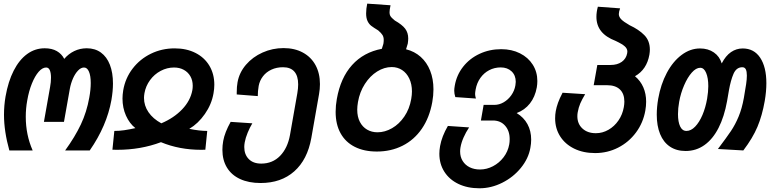

<svg xmlns="http://www.w3.org/2000/svg" viewBox="-20 -825 4243 1058"><path d="M2 -192.5Q2 -243.5 10.5 -293Q25 -376 55.5 -435.8Q86 -495.5 129.5 -527.2Q173 -559 226.5 -559Q266 -559 293 -543.5Q320 -528 334 -500.5Q357 -528 389 -543.5Q421 -559 458 -559Q503.5 -559 536 -535.5Q568.5 -512 585.5 -468.2Q602.5 -424.5 602.5 -364.5Q602.5 -324 594 -274Q568.5 -131.5 474.5 4H339Q393 -70.5 425.5 -139.2Q458 -208 472 -287.5Q480 -331 480 -367.5Q480 -407.5 470.2 -430.2Q460.5 -453 443 -453Q426 -453 410 -436.2Q394 -419.5 382.2 -392.8Q370.5 -366 365 -336.5L332.5 -153.5H222L256 -345.5Q261 -372 261 -397Q261 -423 254.5 -438Q248 -453 234.5 -453Q213.5 -453 193 -429.5Q172.5 -406 155.8 -364.8Q139 -323.5 130 -271Q122 -227.5 122 -181.5Q122 -82 160 4H31.5Q2 -101.5 2 -192.5Z M726 -119Q693.5 -144.5 674.2 -187.8Q655 -231 655 -282Q655 -302.5 659 -327.5Q670.5 -394.5 710.8 -447Q751 -499.5 811.5 -529Q872 -558.5 942.5 -558.5Q1008 -558.5 1057.5 -533.2Q1107 -508 1134 -462.5Q1161 -417 1161 -358Q1161 -335.5 1156.5 -310.5Q1146 -250 1109 -197Q1072 -144 1023 -115Q1079.5 -103.5 1122 -103.5L1111.5 0Q1103.5 0.5 1088.5 0.5Q968 0.5 867 -41.5Q755.5 0.5 626 0.5Q608.5 0.5 599.5 0L610 -103.5Q637.5 -103.5 664.8 -107.5Q692 -111.5 726 -119ZM773.5 -285.5Q773.5 -243 798.2 -206.8Q823 -170.5 869 -145.5Q938.5 -175 984 -222.8Q1029.5 -270.5 1040 -328.5Q1042 -339 1042 -352.5Q1042 -382 1029 -404.8Q1016 -427.5 992.8 -440.2Q969.5 -453 939 -453Q900.5 -453 865.5 -434.5Q830.5 -416 806.8 -383.5Q783 -351 776 -311.5Q773.5 -296.5 773.5 -285.5Z M1205.5 0.5Q1205.5 -23 1210 -48.5Q1218.5 -95.5 1251 -153.5L1370.5 -145.5Q1356.5 -122.5 1344.8 -94Q1333 -65.5 1328.5 -40.5Q1326 -26.5 1326 -15Q1326 26 1350.5 51.2Q1375 76.5 1419.5 76.5Q1482 76.5 1523.5 33.8Q1565 -9 1578 -81.5L1618.5 -312Q1623 -338.5 1623 -360Q1623 -406.5 1602 -430.5Q1581 -454.5 1539.5 -454.5Q1504 -454.5 1475.5 -441.2Q1447 -428 1429 -404.5Q1411 -381 1405.5 -352Q1400.5 -323 1400.5 -295.5L1284.5 -304.5V-315.5Q1284.5 -348.5 1289 -372Q1298.5 -425 1335.2 -468Q1372 -511 1426.8 -535.5Q1481.5 -560 1542.5 -560Q1604 -560 1649.2 -535.2Q1694.5 -510.5 1718.8 -465.8Q1743 -421 1743 -361.5Q1743 -334 1738 -306L1695.5 -64.5Q1674 55 1601.5 119.2Q1529 183.5 1416 183.5Q1350.5 183.5 1303 161.5Q1255.5 139.5 1230.5 98.2Q1205.5 57 1205.5 0.5Z M1829.5 -208.5Q1829.5 -243.5 1836 -279.5Q1856.5 -396 1920 -466.5Q1983.5 -537 2084 -556L2092.5 -583Q2094.5 -594.5 2094.5 -605Q2094.5 -620.5 2087.8 -631.8Q2081 -643 2064 -657.5Q2038.5 -673 2026 -682.5Q2013.5 -692 2005.5 -708.5Q1997.5 -725 1997.5 -751Q1997.5 -776.5 2003.5 -805L2132 -796Q2126.5 -769.5 2126.5 -757.5Q2126.5 -746.5 2129.8 -739.5Q2133 -732.5 2140 -725.8Q2147 -719 2155.5 -712Q2196 -689 2212.8 -666.8Q2229.5 -644.5 2229.5 -613Q2229.5 -602 2227 -584.5L2217.5 -553.5Q2264 -542 2298 -511.8Q2332 -481.5 2350.2 -435.8Q2368.5 -390 2368.5 -332.5Q2368.5 -298 2362 -262.5Q2346.5 -176.5 2304.2 -115.2Q2262 -54 2198.2 -22Q2134.5 10 2056.5 10Q1986 10 1935 -15.8Q1884 -41.5 1856.8 -90.5Q1829.5 -139.5 1829.5 -208.5ZM2246 -279.5Q2250 -302.5 2250 -321Q2250 -361 2235.5 -391.8Q2221 -422.5 2195.8 -439Q2170.5 -455.5 2138.5 -455.5Q2097.5 -455.5 2058.2 -431Q2019 -406.5 1990.5 -362.2Q1962 -318 1952.5 -262.5Q1948.5 -238.5 1948.5 -220.5Q1948.5 -181.5 1963 -153.5Q1977.5 -125.5 2002.8 -110.8Q2028 -96 2060 -96Q2101 -96 2140.2 -118.5Q2179.5 -141 2208 -182.8Q2236.5 -224.5 2246 -279.5Z M2401 22Q2401 3 2405 -20Q2414.5 -73.5 2448 -131L2565 -123Q2547 -96 2534.5 -67.5Q2522 -39 2517.5 -13Q2515.5 -2.5 2515.5 10Q2515.5 39.5 2529.5 62Q2543.5 84.5 2568.2 96.8Q2593 109 2625 109Q2662 109 2696.5 91Q2731 73 2755 41.5Q2779 10 2786 -29Q2788.5 -41.5 2788.5 -58.5Q2788.5 -104 2763.2 -132.5Q2738 -161 2696 -161H2630L2645 -247H2704Q2730.5 -247 2755.2 -261.2Q2780 -275.5 2797.5 -300.2Q2815 -325 2820 -354.5Q2822 -368.5 2822 -374Q2822 -410 2799 -431.8Q2776 -453.5 2739.5 -453.5Q2704.5 -453.5 2675.5 -438.2Q2646.5 -423 2627 -395.5Q2607.5 -368 2601 -332Q2598 -315.5 2598 -307Q2598 -297 2602.5 -282L2489 -290Q2483 -309 2483 -325Q2483 -336.5 2486 -353Q2496 -411.5 2532 -457.2Q2568 -503 2622.8 -528.5Q2677.5 -554 2742 -554Q2800 -554 2845.2 -531.2Q2890.5 -508.5 2915.8 -468.5Q2941 -428.5 2941 -378.5Q2941 -361.5 2938 -343.5Q2928.5 -291 2900 -254.8Q2871.5 -218.5 2827 -202Q2866 -178.5 2886.5 -141Q2907 -103.5 2907 -55.5Q2907 -33.5 2902.5 -10Q2892 49 2850.2 100.2Q2808.5 151.5 2747.5 182Q2686.5 212.5 2622 212.5Q2556 212.5 2506 188.5Q2456 164.5 2428.5 121.2Q2401 78 2401 22Z M3039 -173Q3039 -193.5 3042.5 -213Q3046.5 -235 3055 -258.8Q3063.5 -282.5 3080 -314L3204.5 -306Q3187 -277 3177.5 -254.8Q3168 -232.5 3163.5 -206.5Q3161.5 -196.5 3161.5 -184.5Q3161.5 -142.5 3189.5 -116.8Q3217.5 -91 3263.5 -91Q3300 -91 3332.8 -109.8Q3365.5 -128.5 3388 -161.2Q3410.5 -194 3417.5 -234.5Q3420.5 -251 3420.5 -265Q3420.5 -308.5 3396 -332Q3371.5 -355.5 3325.5 -355.5H3251.5L3271.5 -467H3344.5Q3382 -467 3406.2 -484.2Q3430.5 -501.5 3436 -531.5Q3437 -538.5 3437 -541Q3437 -556.5 3423.2 -569.2Q3409.5 -582 3372.5 -599.5Q3319 -620 3292.8 -652.8Q3266.5 -685.5 3266.5 -732.5Q3266.5 -759 3274.5 -788L3397 -779Q3390 -759.5 3390 -747.5Q3390 -732.5 3402.8 -719Q3415.5 -705.5 3449.5 -686Q3500 -662.5 3530.5 -631.5Q3561 -600.5 3561 -551.5Q3561 -540 3558.5 -524Q3544 -441.5 3479 -405Q3509.5 -379.5 3525 -343.8Q3540.5 -308 3540.5 -264.5Q3540.5 -241 3536 -215.5Q3524 -148 3484.5 -94.8Q3445 -41.5 3386.2 -11.5Q3327.5 18.5 3259.5 18.5Q3194 18.5 3144 -6Q3094 -30.5 3066.5 -74Q3039 -117.5 3039 -173Z M3599 -193.5Q3599 -235 3607 -281Q3621 -360.5 3654.5 -423.5Q3688 -486.5 3735.8 -522.2Q3783.5 -558 3837.5 -558Q3882 -558 3913.8 -536Q3945.5 -514 3957 -475.5Q3978.5 -517.5 4008 -537.8Q4037.5 -558 4072.5 -558Q4135 -558 4169 -506.8Q4203 -455.5 4203 -366.5Q4203 -321 4194 -268.5Q4180 -188.5 4154 -126.5Q4128 -64.5 4076 4L3936 -4Q3984 -67.5 4008 -103.2Q4032 -139 4050.2 -183Q4068.5 -227 4079 -285.5Q4087.5 -335 4091.5 -361.5Q4095.5 -388 4095.5 -409Q4095.5 -431 4089.8 -442.8Q4084 -454.5 4070.5 -454.5Q4038 -454.5 4022.2 -418.8Q4006.5 -383 3996.5 -326L3986.5 -268Q3971 -182 3939.5 -120.2Q3908 -58.5 3862 -25.8Q3816 7 3758 7Q3707.5 7 3671.8 -17Q3636 -41 3617.5 -86.2Q3599 -131.5 3599 -193.5ZM3876.5 -281Q3883 -320 3883 -350Q3883 -395 3871.2 -423.2Q3859.5 -451.5 3838.5 -451.5Q3815.5 -451.5 3792 -425Q3768.5 -398.5 3749.8 -355Q3731 -311.5 3722.5 -264Q3716 -228.5 3716 -196Q3716 -153.5 3727.8 -128.5Q3739.5 -103.5 3762.5 -103.5Q3787.5 -103.5 3810.5 -127.2Q3833.5 -151 3850.8 -191.5Q3868 -232 3876.5 -281Z"/></svg>

Font: JuliaMono
Style: Bold Italic
Weight: 700
Italic angle: -9°
Monospace: yes
Designer: cormullion
Foundry: corm
Version: Version 0.057; ttfautohint (v1.8.4)